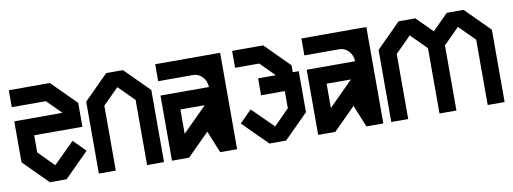

<svg xmlns="http://www.w3.org/2000/svg" viewBox="-46 -700 2479 927"><g transform="rotate(-10 1193.5 -236.5)"><path d="M255.9 -319.3 186.5 -388.7H19.5V-471.7H220.7L338.9 -353.5V-236.3H102.5V-152.3Q153.3 -101.6 177.7 -76.2Q246.1 -143.6 280.3 -177.7L338.9 -119.1Q258.8 -40 219.7 0H137.7L19.5 -118.2V-319.3Z M579.1 -471.7 697.3 -353.5V0H614.3V-319.3L538.1 -395.5Q487.3 -343.8 460.9 -318.4V0H377.9V-351.6H378.9Q378.9 -352.5 377.9 -352.5Q458 -431.6 497.1 -471.7Z M1055.7 -472.7V0H972.7L928.7 -108.4L820.3 0H736.3V-319.3H973.6V-320.3Q972.7 -348.6 954.1 -369.1Q934.6 -389.6 908.2 -389.6H737.3V-472.7ZM938.5 -236.3H819.3V-117.2Z M1301.8 -319.3 1232.4 -388.7H1114.3V-471.7H1266.6L1384.8 -353.5V-319.3H1414.1V-118.2L1295.9 0H1213.9Q1174.8 -40 1094.7 -119.1L1153.3 -177.7Q1187.5 -143.6 1255.9 -76.2Q1280.3 -101.6 1331.1 -152.3V-236.3H1214.8V-319.3Z M1772.5 -472.7V0H1689.5L1645.5 -108.4L1537.1 0H1453.1V-319.3H1690.4V-320.3Q1689.5 -348.6 1670.9 -369.1Q1651.4 -389.6 1625 -389.6H1454.1V-472.7ZM1655.3 -236.3H1536.1V-117.2Z M2367.2 -354.5V0H2284.2V-320.3L2208 -396.5L2130.9 -319.3V0H2047.9V-320.3L1971.7 -396.5Q1920.9 -344.7 1894.5 -319.3V0H1811.5V-352.5H1812.5Q1812.5 -353.5 1811.5 -353.5Q1891.6 -432.6 1930.7 -472.7H2012.7L2089.8 -395.5L2167 -472.7H2249Z"/></g></svg>

Font: mr_KirucoupageG
Style: Regular
Weight: 400
Designer: Jan Henkel
Version: Version 1.00 May 25, 2020, initial release